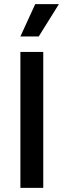

<svg xmlns="http://www.w3.org/2000/svg" viewBox="-20 -912 309 932"><path d="M79 0V-660H190V0ZM168 -735H79L151 -892H266Z"/></svg>

Font: Bricolage Grotesque 48pt Condensed ExtraBold Medium
Style: Regular
Weight: 500
Version: Version 1.000;gftools[0.9.30]